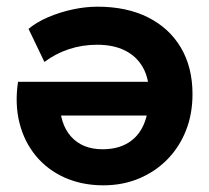

<svg xmlns="http://www.w3.org/2000/svg" viewBox="-20 -540 626 575"><path d="M289.5 15Q226 15 174.2 -8Q122.5 -31 87.8 -72.8Q53 -114.5 38.5 -171.2Q24 -228 34 -295H467L466 -194H108.5L158.5 -240.5Q158.5 -169 192.8 -131Q227 -93 287 -93Q332 -93 363.2 -111.8Q394.5 -130.5 410.5 -167.2Q426.5 -204 426.5 -258Q426.5 -305 408 -338Q389.5 -371 354.8 -388.5Q320 -406 271 -406Q226.5 -406 186.5 -392.8Q146.5 -379.5 113 -354.5L65.5 -453.5Q88.5 -473 123 -488Q157.5 -503 196.5 -511.5Q235.5 -520 272 -520Q359.5 -520 423.2 -488Q487 -456 521.8 -397.2Q556.5 -338.5 556.5 -258Q556.5 -198.5 536.8 -148.8Q517 -99 480.8 -62.2Q444.5 -25.5 395.8 -5.2Q347 15 289.5 15Z"/></svg>

Font: Geologica Cursive SemiBold
Style: Regular
Weight: 600
Designer: Sindre Bremnes, Frode Helland
Foundry: Monokrom Skriftforlag AS
Version: Version 1.010;gftools[0.9.28]